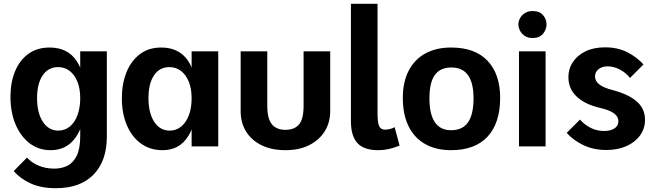

<svg xmlns="http://www.w3.org/2000/svg" viewBox="-20 -770 3443 1010"><path d="M274 220Q197 220 142.5 195.5Q88 171 52 130L122 59Q146 86 183.5 101.5Q221 117 266 117Q304 117 334.5 102Q365 87 383.5 49.5Q402 12 402 -55V-500H542V-52Q542 77 472 148.5Q402 220 274 220ZM246 20Q183 20 135.5 -16.5Q88 -53 61.5 -116.5Q35 -180 35 -261Q35 -336 59 -394.5Q83 -453 129 -486.5Q175 -520 241 -520Q336 -520 383 -449.5Q430 -379 430 -254Q430 -173 409.5 -111Q389 -49 348 -14.5Q307 20 246 20ZM286 -83Q322 -83 348 -105Q374 -127 388 -165.5Q402 -204 402 -253Q402 -303 387.5 -339.5Q373 -376 347 -396.5Q321 -417 285 -417Q234 -417 204.5 -373.5Q175 -330 175 -254Q175 -176 205.5 -129.5Q236 -83 286 -83Z M835 20Q770 20 722 -14.5Q674 -49 647.5 -111Q621 -173 621 -253Q621 -329 645 -389Q669 -449 715 -484.5Q761 -520 828 -520Q921 -520 968 -452Q1015 -384 1015 -253Q1015 -124 969 -52Q923 20 835 20ZM873 -83Q908 -83 934 -105Q960 -127 974 -165Q988 -203 988 -253Q988 -303 973.5 -339.5Q959 -376 932.5 -396.5Q906 -417 871 -417Q819 -417 790 -373.5Q761 -330 761 -254Q761 -176 791 -129.5Q821 -83 873 -83ZM988 0V-500H1128V0Z M1386 -500V-213Q1386 -146 1410 -116.5Q1434 -87 1482 -87Q1529 -87 1553 -115.5Q1577 -144 1577 -213V-500H1717V-185Q1717 -125 1688 -79Q1659 -33 1606.5 -6.5Q1554 20 1482 20Q1409 20 1356 -6Q1303 -32 1274.5 -78Q1246 -124 1246 -185V-500Z M2082 -4Q2049 9 2023 14.5Q1997 20 1970 20Q1894 20 1860 -17.5Q1826 -55 1826 -132V-750H1966V-175Q1966 -123 1975 -105.5Q1984 -88 2005 -88Q2016 -88 2030 -91Q2044 -94 2056 -101Z M2352 20Q2274 20 2217 -12Q2160 -44 2129.5 -105.5Q2099 -167 2099 -255Q2099 -338 2129.5 -397.5Q2160 -457 2217 -488.5Q2274 -520 2353 -520Q2479 -520 2545 -450Q2611 -380 2611 -255Q2611 -123 2545 -51.5Q2479 20 2352 20ZM2353 -85Q2413 -85 2442 -126.5Q2471 -168 2471 -253Q2471 -334 2442 -374.5Q2413 -415 2354 -415Q2296 -415 2267.5 -375.5Q2239 -336 2239 -253Q2239 -169 2267.5 -127Q2296 -85 2353 -85Z M2710 -500H2850V0H2710ZM2707 -642Q2707 -658 2715.5 -674Q2724 -690 2741 -701Q2758 -712 2782 -712Q2818 -712 2836.5 -690.5Q2855 -669 2855 -642Q2855 -615 2836.5 -592.5Q2818 -570 2782 -570Q2757 -570 2740.5 -581Q2724 -592 2715.5 -608.5Q2707 -625 2707 -642Z M3031 -141Q3053 -115 3086 -98Q3119 -81 3158 -81Q3192 -81 3212.5 -94.5Q3233 -108 3233 -132Q3233 -157 3209.5 -174Q3186 -191 3138 -202Q3056 -221 3013 -262.5Q2970 -304 2970 -364Q2970 -408 2993.5 -443.5Q3017 -479 3060 -500Q3103 -521 3163 -521Q3229 -521 3279.5 -495.5Q3330 -470 3365 -431L3294 -360Q3273 -387 3241 -404Q3209 -421 3177 -421Q3147 -421 3128.5 -406Q3110 -391 3110 -368Q3110 -344 3132.5 -326Q3155 -308 3207 -295Q3288 -273 3330.5 -235.5Q3373 -198 3373 -140Q3373 -93 3346.5 -57Q3320 -21 3274.5 -1Q3229 19 3170 19Q3102 19 3049 -6.5Q2996 -32 2961 -71Z"/></svg>

Font: Moderustic SemiBold
Style: Regular
Weight: 600
Designer: Tural Alisoy
Foundry: TAFT Foundry
Version: Version 2.120